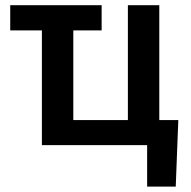

<svg xmlns="http://www.w3.org/2000/svg" viewBox="-20 -548 720 725"><path d="M138.2 0H535.6V156.7H643.6L653.3 -94.7H581.5V-528.3H462.9V-94.7H256.8V-433.1H363.8V-528.3H18.6V-433.1H138.2Z"/></svg>

Font: Roboto Medium
Style: Regular
Weight: 500
Designer: Google
Version: Version 2.137; 2017